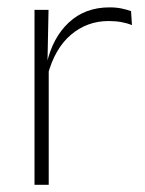

<svg xmlns="http://www.w3.org/2000/svg" viewBox="-20 -514 404 534"><path d="M112.5 -305 99.5 -334 110 -337.5Q126.5 -409.5 171.5 -451.5Q216.5 -493.5 284.5 -493.5Q304 -493.5 319 -490.2Q334 -487 344.5 -483L347 -444Q334.5 -449.5 318 -452.5Q301.5 -455.5 282 -455.5Q222.5 -455.5 177.5 -417.5Q132.5 -379.5 112.5 -305ZM76 0V-486.5H115L112 -338L115.5 -334.5V0Z"/></svg>

Font: Anek Gurmukhi ExtraLight
Style: Regular
Weight: 250
Designer: Sarang Kulkarni (Gurmukhi), Yesha Goshar (Latin)
Foundry: Ek Type
Version: Version 1.003